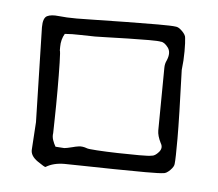

<svg xmlns="http://www.w3.org/2000/svg" viewBox="-32 -743 373 329"><g transform="rotate(5 154.0 -578.0)"><path d="M57 -448Q56 -447 43 -456Q30 -465 31 -476L34 -523L30 -686Q30 -702 37 -705.5Q44 -709 57 -707.5Q70 -706 88 -706Q94 -706 118.5 -706.5Q143 -707 173 -707.5Q203 -708 227.5 -708Q252 -708 258 -707Q263 -707 269.5 -700.5Q276 -694 276 -689Q277 -682 277 -666Q277 -650 275 -634Q278 -551 278 -516Q278 -481 277 -473Q277 -468 270.5 -461.5Q264 -455 259 -455Q253 -454 228.5 -454Q204 -454 174 -454.5Q144 -455 119.5 -455.5Q95 -456 89 -456Q70 -456 57 -448ZM236 -483Q242 -483 248.5 -490.5Q255 -498 250 -506Q244 -518 244 -527L245 -635Q245 -642 248 -648Q254 -662 247.5 -670.5Q241 -679 235 -679Q231 -680 214.5 -680Q198 -680 178.5 -679.5Q159 -679 142.5 -678.5Q126 -678 122 -678Q112 -678 97 -678.5Q82 -679 70 -678Q64 -668 64 -655V-649Q65 -648 65.5 -628Q66 -608 66 -581Q66 -554 65.5 -532.5Q65 -511 65 -507Q64 -501 66 -495Q68 -489 71 -484Q83 -483 86 -483Q89 -483 101 -486Q104 -487 110.5 -488Q117 -489 125 -486Q127 -485 142.5 -484Q158 -483 178 -482.5Q198 -482 215 -482Q232 -482 236 -483Z"/></g></svg>

Font: Sankofa Display
Style: Regular
Weight: 400
Designer: Batsirai Madzonga
Foundry: Batsirai Madzonga
Version: Version 1.000; ttfautohint (v1.8.4.7-5d5b)